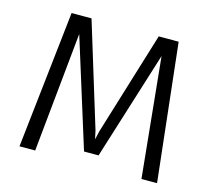

<svg xmlns="http://www.w3.org/2000/svg" viewBox="-101 -823 1051 945"><g transform="rotate(15 425.0 -350.0)"><path d="M407.5 -57.5 434 -173 595.5 -700H642L639.5 -627.5L461 -57.5ZM73.5 0 151.5 -700H223.5L153.5 0ZM387 -57.5 209 -627.5 207.5 -700H253L414.5 -173L439.5 -57.5ZM695 0 625 -700H697L774.5 0Z"/></g></svg>

Font: Trispace Thin Light
Style: Regular
Weight: 300
Version: Version 1.210